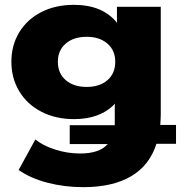

<svg xmlns="http://www.w3.org/2000/svg" viewBox="-20 -570 758 793"><path d="M707 24H626Q598 113 521.5 158Q445 203 324 203Q246 203 175.5 184.5Q105 166 57 132L126 6Q158 32 208.5 48Q259 64 311 64Q391 64 425 25H268V-53H454V-67V-131L455 -142Q395 -78 286 -78Q210 -78 151 -108.5Q92 -139 59.5 -193Q27 -247 27 -315Q27 -383 59.5 -436.5Q92 -490 150.5 -520Q209 -550 285 -550Q404 -550 463 -476V-542H644V-99Q644 -82 642 -54H707ZM456 -315Q456 -362 423.5 -390Q391 -418 338 -418Q284 -418 251.5 -390Q219 -362 219 -315Q219 -267 251.5 -239Q284 -211 338 -211Q392 -211 424 -239Q456 -267 456 -315Z"/></svg>

Font: Idrija
Style: Regular
Weight: 800
Designer: Julieta Ulanovsky
Foundry: Julieta Ulanovsky
Version: Version 7.200